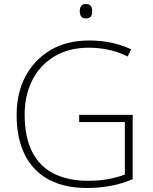

<svg xmlns="http://www.w3.org/2000/svg" viewBox="-20 -928 762 958"><path d="M375 -355H642V-34Q592 -12 534 -1Q476 10 414 10Q300 10 221.5 -33Q143 -76 103 -157.5Q63 -239 63 -355Q63 -463 106.5 -546Q150 -629 231 -677.5Q312 -726 425 -726Q483 -726 535 -715Q587 -704 634 -682L617 -646Q569 -670 520.5 -680Q472 -690 424 -690Q324 -690 252 -647Q180 -604 141.5 -528.5Q103 -453 103 -356Q103 -243 141 -169.5Q179 -96 250 -61Q321 -26 420 -26Q476 -26 521 -34.5Q566 -43 603 -57V-319H375ZM408 -908Q427 -908 433.5 -898Q440 -888 440 -872Q440 -856 433.5 -846Q427 -836 408 -836Q392 -836 385 -846Q378 -856 378 -872Q378 -888 385 -898Q392 -908 408 -908Z"/></svg>

Font: Noto Sans Armenian ExtraLight
Style: Regular
Weight: 250
Designer: Monotype Design Team
Foundry: Monotype Imaging Inc.
Version: Version 2.007